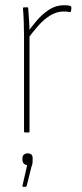

<svg xmlns="http://www.w3.org/2000/svg" viewBox="-20 -507 314 735"><path d="M76 0Q72 0 72 -4V-368Q72 -396 71 -423Q70 -450 68 -474Q68 -479 72 -479H85Q88 -479 88 -475Q90 -451 91.5 -425.5Q93 -400 93 -381V-372V-4Q93 0 90 0ZM85 -357V-382Q100 -404 121 -428.5Q142 -453 168 -470Q194 -487 225 -487Q233 -487 238.5 -486.5Q244 -486 249 -484Q251 -483 252 -482.5Q253 -482 253 -479Q253 -475 253 -472Q253 -469 252 -466Q252 -460 246 -461Q242 -462 237 -462.5Q232 -463 224 -463Q197 -463 172.5 -448Q148 -433 126.5 -408.5Q105 -384 85 -357ZM68 208Q65 208 66 204L84 125Q76 124 71 119Q66 114 66 105V98Q66 89 72 84.5Q78 80 86 80Q95 80 100 84.5Q105 89 105 98V105Q105 111 104.5 117Q104 123 101 129L82 205Q81 208 78 208Z"/></svg>

Font: Sofia Sans Condensed Thin
Style: Regular
Weight: 250
Version: Version 4.100